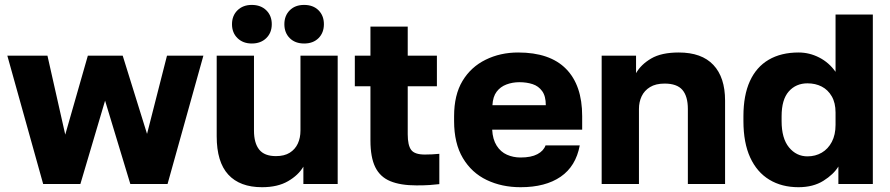

<svg xmlns="http://www.w3.org/2000/svg" viewBox="-20 -760 3675 793"><path d="M158.3 0 10.3 -530H176L249.5 -204L342.8 -530H486.8L587.3 -207L669.7 -530H820L672 0H518.3L414 -344.3L312 0Z M1062.3 13.2Q970.7 13.2 922.8 -38.9Q875 -91 875 -197.2V-530H1029V-220.7Q1029 -169.2 1050.5 -142.2Q1072 -115.2 1119.8 -115.2Q1154.5 -115.2 1176.7 -129.2Q1199 -143.2 1210 -166.9Q1221 -190.7 1221 -220.7V-530H1374.7V0H1233V-71.7Q1212.5 -36.5 1169.7 -11.7Q1127 13.2 1062.3 13.2ZM1019.9 -580.3Q983.7 -580.3 960.9 -602.5Q938.2 -624.7 938.2 -659.9Q938.2 -695.2 960.8 -717.4Q983.5 -739.7 1019.8 -739.7Q1057 -739.7 1079.8 -717.5Q1102.5 -695.3 1102.5 -660.1Q1102.5 -624.8 1079.8 -602.6Q1057.1 -580.3 1019.9 -580.3ZM1236.2 -580.3Q1199 -580.3 1176.7 -602.5Q1154.5 -624.7 1154.5 -659.9Q1154.5 -695.2 1176.7 -717.4Q1198.9 -739.7 1236.1 -739.7Q1273.3 -739.7 1295.6 -717.5Q1317.8 -695.3 1317.8 -660.1Q1317.8 -624.8 1295.7 -602.6Q1273.5 -580.3 1236.2 -580.3Z M1700 5.7Q1634.2 5.7 1592.1 -11.7Q1550 -29 1530 -69.5Q1510 -110 1510 -180V-403.7H1445.5V-530H1510V-650H1664V-530H1784.5V-403.7H1664V-205.2Q1664 -159.8 1678.3 -140.8Q1692.6 -121.7 1734.5 -121.7Q1764.5 -121.7 1794.5 -124.7V0.5Q1775.5 2.7 1754.7 4.2Q1733.8 5.7 1700 5.7Z M2130 13.2Q2052.5 13.2 1990.2 -16.6Q1928 -46.3 1891.7 -107.2Q1855.5 -168 1855.5 -260V-280Q1855.5 -368 1890.2 -425.7Q1925 -483.5 1985.7 -513.3Q2046.3 -543.2 2120 -543.2Q2251.3 -543.2 2317.9 -475.5Q2384.5 -407.8 2384.5 -280.5V-224.5H2012.8Q2014.8 -184.5 2031.3 -158.5Q2047.7 -132.5 2073.8 -121Q2099.8 -109.5 2130 -109.5Q2173.8 -109.5 2199.5 -123.2Q2225.2 -136.8 2233.2 -159.5H2374.5Q2358.5 -73.3 2295.7 -30.1Q2232.8 13.2 2130 13.2ZM2125 -420.5Q2096.7 -420.5 2071.7 -411.1Q2046.7 -401.7 2031.3 -381.3Q2015.8 -361 2013.8 -325.5H2234.3Q2234.3 -363 2219.2 -383.7Q2204.2 -404.5 2179.7 -412.5Q2155.2 -420.5 2125 -420.5Z M2465 0V-530H2607V-457.8Q2627.2 -493.5 2669.4 -518.3Q2711.7 -543.2 2783.3 -543.2Q2878.2 -543.2 2926.4 -491.8Q2974.7 -440.5 2974.7 -344.5V0H2821V-310Q2821 -362.3 2798.5 -388.6Q2776 -414.8 2725 -414.8Q2688.2 -414.8 2664.7 -400.3Q2641.3 -385.9 2630.1 -362.3Q2619 -338.8 2619 -310V0Z M3277.8 13.2Q3208.8 13.2 3157.6 -17.8Q3106.3 -48.8 3078.4 -109.6Q3050.5 -170.3 3050.5 -260V-280Q3050.5 -366.2 3077.1 -424.7Q3103.7 -483.2 3154.8 -513.2Q3206 -543.2 3278.3 -543.2Q3323.3 -543.2 3363.8 -522.3Q3404.3 -501.5 3431 -463.3V-700H3585V0H3442.7V-72.2Q3423 -39.7 3380.7 -13.2Q3338.5 13.2 3277.8 13.2ZM3315 -114.2Q3347.8 -114.2 3374.1 -129.5Q3400.3 -144.8 3415.7 -174.2Q3431 -203.5 3431 -244.5V-295.3Q3431 -335.2 3415.3 -362.2Q3399.7 -389.2 3373.8 -402.5Q3348 -415.8 3315 -415.8Q3267.5 -415.8 3237.8 -382.3Q3208.2 -348.8 3208.2 -280V-260Q3208.2 -188.3 3238.7 -151.3Q3269.2 -114.2 3315 -114.2Z"/></svg>

Font: Golos Text
Style: Regular
Weight: 400
Designer: A.Korolkova, Vitaly Kuzmin
Foundry: ParaType Ltd
Version: Version 2.004